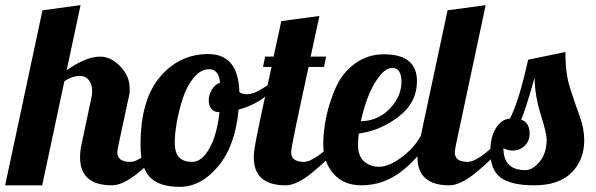

<svg xmlns="http://www.w3.org/2000/svg" viewBox="-64 -720 2314 746"><path d="M438 -351 397 -160Q392 -140 392 -128Q392 -91 442 -91Q456 -91 474.5 -101Q493 -111 507 -122Q521 -133 543 -152.5Q565 -172 574 -179H608Q604 -175 574.5 -144Q545 -113 525.5 -94.5Q506 -76 476 -51Q446 -26 419.5 -13Q393 0 371 0Q247 0 247 -109Q247 -132 253 -160L291 -340Q294 -353 294 -366Q294 -393 281 -409Q268 -425 248 -425Q216 -425 186 -404L100 0H-44L101 -680L249 -700L195 -447Q270 -500 325 -500Q367 -500 403.5 -462Q440 -424 440 -375Q440 -359 438 -351Z M745 -510Q862 -510 866 -363Q875 -354 895 -354Q923 -354 957.5 -377Q992 -400 1000 -403L1004 -382Q954 -319 863 -294Q850 -152 783 -73Q716 6 635 6Q554 6 518 -32Q482 -70 482 -158Q482 -332 557.5 -421Q633 -510 745 -510ZM682 -91Q711 -91 734 -120Q757 -149 770 -190.5Q783 -232 789 -284Q768 -284 757.5 -297Q747 -310 747 -329Q747 -351 759 -371.5Q771 -392 791 -399Q786 -451 749 -451Q716 -451 689 -418.5Q662 -386 646.5 -338.5Q631 -291 623 -245.5Q615 -200 615 -167Q615 -125 632.5 -108Q650 -91 682 -91Z M1029 -638 1177 -658Q1162 -590 1143 -500H1203L1195 -460H1135Q1067 -149 1067 -129Q1067 -91 1117 -91Q1131 -91 1149.5 -101Q1168 -111 1182 -122Q1196 -133 1218 -152.5Q1240 -172 1249 -179H1283Q1279 -175 1249.5 -144Q1220 -113 1200.5 -94.5Q1181 -76 1151 -51Q1121 -26 1094.5 -13Q1068 0 1046 0Q922 0 922 -109Q922 -133 935 -198Q948 -263 967 -349Q986 -435 991 -460H958L966 -500H999Z M1327 -158Q1327 -113 1351 -92.5Q1375 -72 1409 -72Q1448 -72 1500 -111.5Q1552 -151 1577 -204H1622Q1573 -116 1501 -58Q1429 0 1340 0Q1271 0 1231.5 -45.5Q1192 -91 1192 -159Q1192 -212 1204 -268Q1216 -324 1241 -380.5Q1266 -437 1315 -473Q1364 -509 1428 -509Q1556 -509 1556 -405Q1556 -321 1484.5 -266.5Q1413 -212 1330 -201Q1327 -177 1327 -158ZM1496 -400Q1496 -456 1461 -456Q1435 -456 1409.5 -423Q1384 -390 1366.5 -345Q1349 -300 1338 -249Q1404 -250 1449.5 -297Q1495 -344 1496 -400Z M1675 -680 1823 -700 1708 -160Q1703 -135 1703 -128Q1703 -91 1753 -91Q1767 -91 1785.5 -101Q1804 -111 1818 -122Q1832 -133 1854 -152.5Q1876 -172 1885 -179H1919Q1915 -175 1885.5 -144Q1856 -113 1836.5 -94.5Q1817 -76 1787 -51Q1757 -26 1730.5 -13Q1704 0 1682 0Q1558 0 1558 -109Q1558 -132 1564 -160Z M1988 -488 2133 -518V-504Q2133 -434 2151.5 -376Q2170 -318 2188 -269.5Q2206 -221 2206 -174Q2206 -99 2157 -49.5Q2108 0 2012 0Q1923 0 1882 -29.5Q1841 -59 1841 -131Q1841 -188 1863 -222.5Q1885 -257 1917 -259Q1952 -325 1988 -488ZM1994 -199Q1993 -171 1974 -153Q1955 -135 1928 -135Q1910 -135 1892 -144Q1892 -59 1977 -59Q2006 -59 2033 -92Q2060 -125 2060 -178Q2060 -202 2037 -275Q2014 -348 2013 -418Q2012 -413 1993 -349Q1974 -285 1961 -255Q1994 -244 1994 -199Z"/></svg>

Font: Lobster 1.3
Style: Regular
Weight: 400
Designer: Pablo Impallari
Foundry: Pablo Impallari. www.impallari.com
Version: Version 1.003 2010